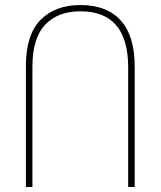

<svg xmlns="http://www.w3.org/2000/svg" viewBox="-20 -744 639 764"><path d="M83 -480Q83 -606 141.5 -665Q200 -724 300 -724Q405 -724 460.5 -662.5Q516 -601 516 -479V0H490V-476Q490 -699 300 -699Q210 -699 159.5 -645.5Q109 -592 109 -478V0H83Z"/></svg>

Font: Noto Sans Georgian Thin Narrow
Style: Regular
Weight: 250
Width: 4
Designer: Monotype Design team
Foundry: Monotype Imaging Inc.
Version: Version 1.000